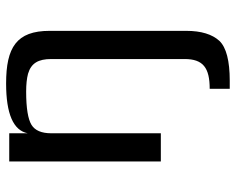

<svg xmlns="http://www.w3.org/2000/svg" viewBox="-90 -444 754 613"><g transform="rotate(-90 286.5 -137.0)"><path d="M327 -494C230 -494 177 -471 168 -425V-484H78V0H168V-350C168 -381 177 -402 195 -413C213 -424 248 -430 301 -430C324 -430 343 -428 358 -424C392 -414 405 -391 405 -350V76C405 135 377 156 310 156V220H336C399 220 442 209 463 187C484 164 495 129 495 81V-355C495 -461 442 -494 327 -494Z"/></g></svg>

Font: Gamestation Text
Style: Bold
Weight: 400
Designer: Jonas Hecksher
Foundry: Jonas Hecksher, Playtypeª, e-types AS
Version: Version 1.003